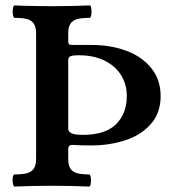

<svg xmlns="http://www.w3.org/2000/svg" viewBox="-20 -686 632 709"><path d="M34.2 -42Q62.5 -42 79.3 -46.4Q96.2 -50.8 104.7 -63.2Q113.3 -75.7 113.3 -99.1V-563Q113.3 -586.4 104.7 -598.9Q96.2 -611.3 79.3 -615.7Q62.5 -620.1 34.2 -620.1Q29.8 -620.1 27.8 -631.6Q25.9 -643.1 27.6 -654.5Q29.3 -666 34.2 -666Q51.8 -665.5 68.8 -664.6Q94.7 -664.1 120.8 -663.6Q147 -663.1 172.9 -663.1Q199.2 -663.1 252 -664.1Q292 -665 311 -666Q315.4 -666.5 317.1 -655Q318.8 -643.6 317.1 -631.8Q315.4 -620.1 311 -620.1Q282.2 -620.1 265.6 -615.7Q249 -611.3 240.5 -598.9Q231.9 -586.4 231.9 -563V-531.7Q231.9 -525.9 235.1 -522.9Q238.3 -520 245.6 -520H318.8Q388.7 -520 446.5 -498.5Q504.4 -477.1 538.8 -434.3Q573.2 -391.6 573.2 -331.1Q573.2 -269.5 537.8 -228.8Q502.4 -188 444.1 -168.5Q385.7 -148.9 315.9 -148.9Q278.8 -148.9 249 -150.9Q240.2 -151.4 236.1 -147.5Q231.9 -143.6 231.9 -134.8V-99.1Q231.9 -75.7 240.2 -63.2Q248.5 -50.8 264.9 -46.4Q281.2 -42 309.1 -42Q313.5 -42 315.2 -30.8Q316.9 -19.5 315.2 -8.3Q313.5 2.9 309.1 2.9Q240.2 0 171.9 0Q103 0 34.2 2.9Q29.8 2.9 27.6 -8.3Q25.4 -19.5 27.1 -30.8Q28.8 -42 34.2 -42ZM448.2 -331.1Q448.2 -376 426 -410.2Q403.8 -444.3 364 -463.1Q324.2 -481.9 272 -481.9Q256.3 -481.9 247.8 -480.5Q239.3 -479 235.6 -475.1Q231.9 -471.2 231.9 -463.4V-211.4Q231.9 -199.2 244.6 -193.6Q257.3 -188 286.1 -188Q368.7 -188 408.4 -227.3Q448.2 -266.6 448.2 -331.1Z"/></svg>

Font: Junicode Two Beta VF
Style: Regular
Weight: 400
Designer: Peter S. Baker
Foundry: Briery Creek Software
Version: Version 1.031 beta; ttfautohint (v1.8.1.43-b0c9)